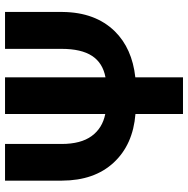

<svg xmlns="http://www.w3.org/2000/svg" viewBox="-12 -739 751 767"><g transform="rotate(-90 363.5 -355.5)"><path d="M25.4 0ZM438 -309.6Q495.6 -320.3 523.7 -363.3Q551.8 -406.2 551.8 -484.9V-710.9H699.2V-480.5Q697.8 -350.1 622.1 -272.5Q553.7 -203.1 438 -190.4V0H291.5V-189.9Q168.9 -199.7 97.4 -276.9Q25.9 -354 25.4 -483.4V-710.9H171.9V-484.9Q171.9 -408.2 203.4 -365Q234.9 -321.8 291.5 -310.5V-710.9H438Z"/></g></svg>

Font: Roboto-o
Style: o-Bold
Weight: 700
Designer: Google
Version: Version 2.134; 2016; ttfautohint (v1.6)